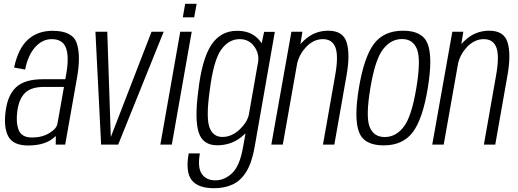

<svg xmlns="http://www.w3.org/2000/svg" viewBox="-20 -763 2734 1013"><path d="M274 0 274.5 -45.5Q264 -35 249 -25Q203.5 4.5 128.5 4.5Q50 4.5 24.2 -42.5Q-1.5 -89.5 9.5 -175Q20 -261 65.2 -303Q110.5 -345 206.5 -345H324.5L329.5 -372.5Q345.5 -464 328 -510.2Q310.5 -556.5 253 -556.5Q204 -556.5 166 -514.8Q128 -473 112.5 -396L54.5 -406.5Q75 -505.5 126.2 -553Q177.5 -600.5 257.5 -600.5Q363 -600.5 385 -534.8Q407 -469 386.5 -354L324 0ZM283 -110 317.5 -304.5H214Q145 -304.5 112.8 -273.5Q80.5 -242.5 71.5 -178Q63 -117 78.5 -77.2Q94 -37.5 149 -37.5Q202 -37.5 240.2 -60.8Q278.5 -84 283 -110Z M513.5 0 483.5 -595.5H546L564.5 -41H565L779.5 -595.5H843.5L603.5 0Z M826 0 931 -595.5H991.5L886.5 0ZM957 -743H1017.5L1004.5 -671.5H944.5Z M1109.5 230Q1025 230 991.5 187.5Q958 145 975.5 46.5H1034.5Q1021.5 121 1044.8 154.8Q1068 188.5 1116.5 188.5Q1165 188.5 1205 150.2Q1245 112 1262 15L1275.5 -59.5Q1264.5 -49 1251.5 -38.5Q1197 3.5 1126.5 3.5Q1049 3.5 1027.8 -65.8Q1006.5 -135 1026 -282Q1045 -449.5 1094.2 -525Q1143.5 -600.5 1231 -600.5Q1301 -600.5 1341.5 -558.5Q1353 -546.5 1360.5 -534.5L1373.5 -595H1430L1323 15Q1308.5 96 1279.5 143Q1250.5 190 1207.8 210Q1165 230 1109.5 230ZM1342.5 -440.5Q1347 -481.5 1322 -517Q1294 -556.5 1244.5 -556.5Q1186.5 -556.5 1146.5 -500.2Q1106.5 -444 1086.5 -285.5Q1066.5 -143 1085 -91.8Q1103.5 -40.5 1153 -40.5Q1203 -40.5 1244.5 -80Q1282 -115 1292.5 -155.5Z M1411.5 0 1517.5 -595.5H1575.5L1565 -530Q1574 -540.5 1585 -550.5Q1639 -601 1712 -601Q1790.5 -601 1809.2 -538.5Q1828 -476 1808.5 -366L1744 0H1684L1748.5 -366Q1766.5 -467 1750 -511.8Q1733.5 -556.5 1683.5 -556.5Q1634.5 -556.5 1595 -515Q1560 -478 1548 -429L1472 0Z M2004 4Q1900.5 4 1873.8 -67Q1847 -138 1873.5 -298.5Q1900.5 -461 1952.5 -531Q2004.5 -601 2107 -601Q2210.5 -601 2237 -530Q2263.5 -459 2237 -298.5Q2210.5 -136 2158.2 -66Q2106 4 2004 4ZM2010 -40Q2068.5 -40 2110 -93.8Q2151.5 -147.5 2176.5 -298Q2201.5 -447.5 2180.5 -502.2Q2159.5 -557 2101 -557Q2042.5 -557 2000.8 -503Q1959 -449 1934 -298Q1909 -148.5 1930 -94.2Q1951 -40 2010 -40Z M2260.5 0 2366.5 -595.5H2424.5L2414 -530Q2423 -540.5 2434 -550.5Q2488 -601 2561 -601Q2639.5 -601 2658.2 -538.5Q2677 -476 2657.5 -366L2593 0H2533L2597.5 -366Q2615.5 -467 2599 -511.8Q2582.5 -556.5 2532.5 -556.5Q2483.5 -556.5 2444 -515Q2409 -478 2397 -429L2321 0Z"/></svg>

Font: Anybody Light
Style: Italic
Weight: 300
Italic angle: -10°
Designer: Tyler Finck
Foundry: Etcetera Type Company
Version: Version 1.010; ttfautohint (v1.8.3) -l 8 -r 50 -G 200 -x 14 